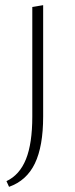

<svg xmlns="http://www.w3.org/2000/svg" viewBox="-20 -434 292 743"><path d="M105 17V-407L147 -414V17Q147 132 115 198.5Q83 265 15 289L5 267Q56 243 80.5 182Q105 121 105 17Z"/></svg>

Font: Ysabeau Office ExtraLight
Style: Regular
Weight: 250
Designer: Christian Thalmann (Catharsis Fonts)
Version: Version 2.001;gftools[0.9.30]; featfreeze: tnum,lnum,ss02